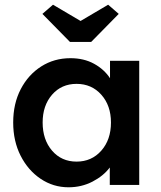

<svg xmlns="http://www.w3.org/2000/svg" viewBox="-20 -785 682 815"><path d="M271 10Q206 10 152.5 -26Q99 -62 67.5 -124Q36 -186 36 -265Q36 -345 68 -406.5Q100 -468 155 -503Q210 -538 279 -538Q336 -538 379 -514.5Q422 -491 447 -453V-527H571V0H446V-74Q419 -38 372.5 -14Q326 10 271 10ZM305 -99Q369 -99 410 -145.5Q451 -192 451 -265Q451 -337 410 -383Q369 -429 305 -429Q241 -429 201 -383Q161 -337 161 -265Q161 -192 201 -145.5Q241 -99 305 -99ZM277 -607 160 -726 205 -765 322 -696 439 -765 484 -726 367 -607Z"/></svg>

Font: Lexend Deca Medium
Style: Regular
Weight: 500
Designer: Bonnie Shaver-Troup, Thomas Jockin
Foundry: Lexend
Version: Version 1.008; ttfautohint (v1.8.4.7-5d5b)